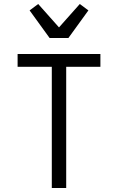

<svg xmlns="http://www.w3.org/2000/svg" viewBox="-20 -940 590 960"><path d="M239 0V-606H68V-670H482V-606H311V0ZM228 -750 128 -888 171 -920 275 -803 379 -920 422 -888 322 -750Z"/></svg>

Font: Lode
Style: Regular
Weight: 400
Monospace: yes
Designer: Belleve Invis
Foundry: Belleve Invis
Version: Version 29.2.0; ttfautohint (v1.8.3)